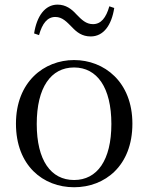

<svg xmlns="http://www.w3.org/2000/svg" viewBox="-20 -788 636 823"><path d="M297.5 14.6C429.8 14.6 547.5 -77.3 547.5 -257.8C547.5 -437.6 426.2 -530.6 297.5 -530.6C168.9 -530.6 48.4 -437.2 48.4 -257.8C48.4 -77.9 165 14.6 297.5 14.6ZM297.5 -16.4C198 -16.4 137.5 -100.8 137.5 -256.6C137.5 -412.7 198 -498.8 297.5 -498.8C396.3 -498.8 457.4 -412.7 457.4 -256.6C457.4 -100.8 396.3 -16.4 297.5 -16.4ZM126.2 -644.7 147.3 -637.5C161.1 -687.4 182.9 -715.3 217.1 -715.3C247.7 -715.3 266.4 -693.7 289 -671.2C308.7 -650.2 331.7 -631.8 368.7 -631.8C423.8 -631.8 458.1 -679.7 469.7 -753.8L448.7 -761C434.7 -711.7 412.8 -684.5 378.6 -684.5C348.8 -684.5 330.1 -703.2 306.9 -727.1C287.3 -748.9 262.3 -768.2 226.7 -768.2C172.4 -768.2 137.6 -718.3 126.2 -644.7Z"/></svg>

Font: Source Han Serif TW VF
Style: Regular
Weight: 250
Designer: Ryoko NISHIZUKA 西塚涼子 (kana & ideographs); Frank Grießhammer (Latin, Greek & Cyrillic); Wenlong ZHANG 张文龙 (bopomofo); San
Foundry: Adobe
Version: Version 2.002;hotconv 1.1.0;makeotfexe 2.6.0